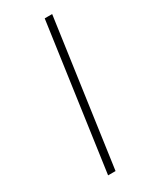

<svg xmlns="http://www.w3.org/2000/svg" viewBox="-180 -732 631 781"><g transform="rotate(-30 136.0 -341.0)"><path d="M117 0H82L178 -682H213Z"/></g></svg>

Font: FiraGO UltraLight
Style: Italic
Weight: 200
Italic angle: -8°
Designer: bBox Type GmbH
Foundry: bBox Type GmbH
Version: Version 1.001